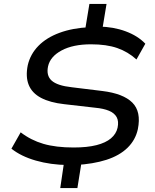

<svg xmlns="http://www.w3.org/2000/svg" viewBox="-20 -840 788 975"><path d="M286 115 306 -21 324 -2Q237 -3 162 -24.5Q87 -46 38 -85L85 -168Q137 -128 200.5 -109.5Q264 -91 354 -91Q423 -91 470 -103Q517 -115 543.5 -137.5Q570 -160 577 -191Q584 -224 572.5 -245Q561 -266 533.5 -277.5Q506 -289 463 -293L306 -311Q234 -319 188.5 -343Q143 -367 126 -408.5Q109 -450 121 -509Q134 -565 175 -607Q216 -649 282.5 -673.5Q349 -698 436 -702L412 -687L434 -820H521L499 -687L482 -705Q556 -704 618 -681Q680 -658 718 -618L673 -538Q630 -577 575.5 -596Q521 -615 442 -615Q351 -615 293 -584Q235 -553 224 -503Q214 -456 242.5 -430.5Q271 -405 344 -397L499 -378Q606 -365 652 -319Q698 -273 680 -184Q668 -129 627.5 -89.5Q587 -50 520.5 -28.5Q454 -7 363 -2L395 -22L373 115Z"/></svg>

Font: Nunito Sans 10pt Expanded Medium
Style: Italic
Weight: 500
Width: 7
Italic angle: -9°
Designer: Vernon Adams
Foundry: Vernon Adams
Version: Version 3.101;gftools[0.9.27]